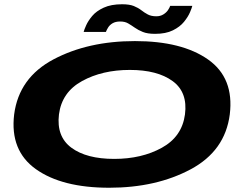

<svg xmlns="http://www.w3.org/2000/svg" viewBox="-20 -875 1158 902"><path d="M493 7Q713.5 7 875.5 -79.5Q1037.5 -166 1059.5 -337.5Q1080.5 -509 957.5 -595.5Q834.5 -682 614 -682Q393.5 -682 231.2 -596Q69 -510 46.5 -337.5Q26 -167.5 148.8 -80.2Q271.5 7 493 7ZM516.5 -128.5Q386.5 -128.5 315.5 -181Q244.5 -233.5 257 -337.5Q270.5 -442 365.5 -494.2Q460.5 -546.5 590 -546.5Q719 -546.5 790.8 -494.2Q862.5 -442 849 -337.5Q835 -233 740.2 -180.8Q645.5 -128.5 516.5 -128.5ZM708.5 -716Q759 -716 792.2 -732.5Q825.5 -749 844.5 -772.5Q863.5 -796 872.5 -817.2Q881.5 -838.5 883.5 -847.5H779.5Q777 -839 769 -827.2Q761 -815.5 747 -807Q733 -798.5 714.5 -798.5Q690.5 -798.5 674.5 -807Q658.5 -815.5 643.8 -827Q629 -838.5 608.5 -846.8Q588 -855 553.5 -855Q502 -855 467.2 -839Q432.5 -823 413.2 -800Q394 -777 384.8 -756.2Q375.5 -735.5 373 -725H477.5Q480.5 -733.5 487.8 -745.5Q495 -757.5 509 -765.8Q523 -774 544.5 -774Q567 -774 582.2 -765Q597.5 -756 613.5 -744.8Q629.5 -733.5 651.2 -724.8Q673 -716 708.5 -716Z"/></svg>

Font: Anybody ExtraExpanded
Style: Bold Italic
Weight: 700
Width: 8
Italic angle: -10°
Version: Version 1.113;gftools[0.9.25]